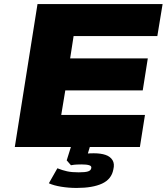

<svg xmlns="http://www.w3.org/2000/svg" viewBox="-20 -725 822 947"><path d="M53 0 165 -705H782L756 -547H343L326 -437H709L684 -279H302L282 -158H695L670 0ZM358 202Q319 202 282 196Q245 190 221 179L263 105Q288 115 311 120Q334 125 368 125Q400 125 414 120.5Q428 116 430 105Q433 94 420 90Q407 86 383 86Q374 86 360 86.5Q346 87 330 90L309 66L336 -20H429L405 60L365 40Q384 35 402.5 33Q421 31 442 31Q477 31 500.5 39Q524 47 535 65Q546 83 539 111Q530 159 483.5 180.5Q437 202 358 202Z"/></svg>

Font: Nunito Sans 10pt Expanded Black
Style: Italic
Weight: 900
Width: 7
Italic angle: -9°
Designer: Vernon Adams
Foundry: Vernon Adams
Version: Version 3.101;gftools[0.9.27]